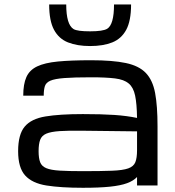

<svg xmlns="http://www.w3.org/2000/svg" viewBox="-20 -849 802 879"><path d="M359.4 10.7Q258.3 10.7 192.6 0.2Q127 -10.3 95 -45.9Q63 -81.5 63 -156.7Q63 -233.4 93 -269.3Q123 -305.2 188.2 -315.9Q253.4 -326.7 359.4 -326.7Q445.3 -326.7 503.4 -322.8Q561.5 -318.8 607.4 -309.1Q606.4 -374 598.6 -411.4Q590.8 -448.7 569.3 -466.8Q547.9 -484.9 506.6 -490Q465.3 -495.1 397 -495.1Q318.8 -495.1 274.7 -491.7Q230.5 -488.3 210.4 -479.5Q190.4 -470.7 185.3 -454.1Q180.2 -437.5 180.2 -411.1H86.4Q86.4 -463.9 100.8 -496.1Q115.2 -528.3 149.9 -544.9Q184.6 -561.5 244.9 -567.4Q305.2 -573.2 397 -573.2Q495.6 -573.2 555.9 -560.5Q616.2 -547.9 647.7 -514.9Q679.2 -481.9 690.2 -422.9Q701.2 -363.8 701.2 -270.5V0H607.4V-38.6Q590.8 -21 561.5 -10.3Q532.2 0.5 483.6 5.6Q435.1 10.7 359.4 10.7ZM359.4 -65.4Q442.9 -65.4 492.7 -67.4Q542.5 -69.3 567.1 -78.1Q591.8 -86.9 599.6 -106.4Q607.4 -126 607.4 -161.1V-247.6L359.4 -250.5Q293.5 -251.5 253.2 -248.8Q212.9 -246.1 191.9 -237.1Q170.9 -228 163.8 -208.7Q156.7 -189.5 156.7 -156.7Q156.7 -125 163.8 -106.4Q170.9 -87.9 191.9 -79.1Q212.9 -70.3 253.2 -67.9Q293.5 -65.4 359.4 -65.4ZM392.6 -638.2Q333.5 -638.2 291.5 -654.8Q249.5 -671.4 227.3 -712.6Q205.1 -753.9 205.1 -828.6H283.2Q283.2 -736.3 316.9 -715.8Q334 -705.6 392.6 -705.6Q451.2 -705.6 470.7 -717.3Q502 -736.3 502 -828.6H580.1Q580.1 -753.9 557.9 -712.6Q535.6 -671.4 493.9 -654.8Q452.1 -638.2 392.6 -638.2Z"/></svg>

Font: Michroma
Style: Regular
Weight: 400
Designer: Vernon Adams
Foundry: Vernon Adams
Version: Version 1.100; ttfautohint (v1.8.4.7-5d5b);gftools[0.9.29]